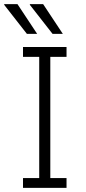

<svg xmlns="http://www.w3.org/2000/svg" viewBox="-36 -915 420 935"><path d="M76 0V-48H155V-638H76V-686H288V-638H209V-48H288V0ZM220 -750 109 -892 110 -895H174L270 -750ZM95 -750 -16 -892 -15 -895H49L145 -750Z"/></svg>

Font: Chivo Medium Thin
Style: Regular
Weight: 250
Version: Version 2.002